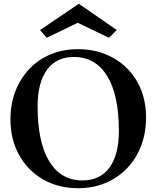

<svg xmlns="http://www.w3.org/2000/svg" viewBox="-20 -975 824 1011"><path d="M391 16Q287 16 206.5 -30.5Q126 -77 80.5 -159Q35 -241 35 -347Q35 -428 61.5 -495.5Q88 -563 135 -612.5Q182 -662 247 -689Q312 -716 391 -716Q470 -716 535.5 -689.5Q601 -663 649 -615Q697 -567 723 -501.5Q749 -436 749 -357Q749 -275 723 -207Q697 -139 649 -89Q601 -39 535.5 -11.5Q470 16 391 16ZM414 -25Q507 -25 556.5 -92.5Q606 -160 606 -286Q606 -474 544.5 -574.5Q483 -675 368 -675Q277 -675 227.5 -607.5Q178 -540 178 -415Q178 -227 239 -126Q300 -25 414 -25ZM226 -776 191 -817 395 -955 595 -817 554 -776 389 -855Z"/></svg>

Font: Wittgenstein SemiBold
Style: Regular
Weight: 600
Designer: Jörg Drees
Foundry: Jörg Drees
Version: Version 1.500